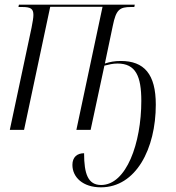

<svg xmlns="http://www.w3.org/2000/svg" viewBox="-20 -556 753 822"><path d="M412 246C562 246 647 81 647 -108C647 -239 597 -295 497 -295C471 -295 450 -291 429 -284L463 -446C477 -515 492 -526 541 -526H555L557 -536H61L59 -526H75C111 -526 123 -519 123 -492C123 -480 120 -463 115 -437L22 0H83L195 -527H419L307 0H368L427 -275C447 -280 463 -284 483 -284C561 -284 585 -230 585 -124C585 57 521 236 413 236C357 236 340 189 340 100C311 100 290 116 290 150C290 203 335 246 412 246Z"/></svg>

Font: Noto Serif Display Condensed Light
Style: Italic
Weight: 300
Width: 3
Italic angle: -12°
Designer: Monotype Design Team
Foundry: Monotype Imaging Inc.
Version: Version 2.009